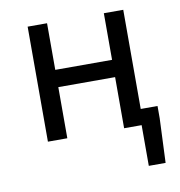

<svg xmlns="http://www.w3.org/2000/svg" viewBox="-76 -556 751 799"><g transform="rotate(-10 300.0 -157.0)"><path d="M93 0V-486H175V-289H415V-486H497V-67H568V-15L560 172H489V0H415V-216H175V0Z"/></g></svg>

Font: Source Code Pro
Style: Regular
Weight: 400
Monospace: yes
Designer: Paul D. Hunt, Teo Tuominen
Foundry: Adobe Systems Incorporated
Version: Version 2.030;PS 1.000;hotconv 16.6.51;makeotf.lib2.5.65220